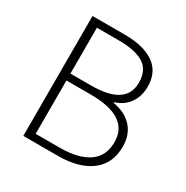

<svg xmlns="http://www.w3.org/2000/svg" viewBox="-153 -787 885 914"><g transform="rotate(30 289.0 -329.5)"><path d="M97 0V-659H275Q378 -659 435.5 -619Q493 -579 493 -499Q493 -446 466.5 -408Q440 -370 391 -355V-351Q457 -340 495 -299Q533 -258 533 -192Q533 -99 467.5 -49.5Q402 0 288 0ZM143 -369H257Q447 -369 447 -494Q447 -562 401.5 -591.5Q356 -621 262 -621H143ZM143 -38H276Q377 -38 432.5 -76Q488 -114 488 -191Q488 -331 276 -331H143Z"/></g></svg>

Font: Toshiba Sans Light
Style: Regular
Weight: 300
Designer: Paul D. Hunt
Foundry: Toshiba Corporation
Version: Version 2.020;PS 2.0;hotconv 1.0.86;makeotf.lib2.5.63406